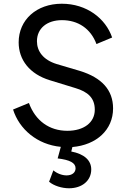

<svg xmlns="http://www.w3.org/2000/svg" viewBox="-20 -777 686 1029"><path d="M350 232C420 232 469 191 469 131C469 82 431 48 362 35L368 11C497 0 586 -81 586 -196C586 -295 525 -361 408 -397L283 -434C212 -456 178 -502 178 -556C178 -625 232 -669 312 -669C398 -669 466 -624 497 -541L581 -576C546 -678 445 -757 311 -757C176 -757 80 -671 80 -550C80 -456 139 -380 247 -347L384 -305C451 -285 488 -252 488 -189C488 -120 429 -76 341 -76C245 -76 170 -129 135 -225L50 -190C83 -85 179 -2 306 10L289 72C355 80 385 96 385 125C385 148 366 163 337 163C313 163 286 153 266 136L243 197C269 219 312 232 350 232Z"/></svg>

Font: Mluvka Medium
Style: Regular
Weight: 500
Designer: Modified by Jiří Krblich, Original typeface by Gumpita Rahayu
Foundry: Gumpita Rahayu & Jiří Krblich
Version: Version 2.000;Glyphs 3.1.1 (3134)